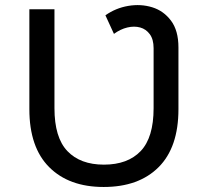

<svg xmlns="http://www.w3.org/2000/svg" viewBox="-20 -737 822 765"><path d="M393 8Q255 8 176 -71Q97 -150 97 -302V-700H197V-306Q197 -189 248.5 -135Q300 -81 394 -81Q489 -81 540.5 -135Q592 -189 592 -306V-545Q592 -580 577 -600.5Q562 -621 538.5 -627.5Q515 -634 487.5 -627.5Q460 -621 434 -602L400 -676Q441 -705 491 -713.5Q541 -722 586.5 -708Q632 -694 661.5 -654.5Q691 -615 691 -548V-302Q691 -150 612 -71Q533 8 393 8Z"/></svg>

Font: Montserrat Thin Medium
Style: Regular
Weight: 500
Version: Version 9.000